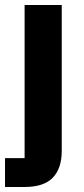

<svg xmlns="http://www.w3.org/2000/svg" viewBox="-29 -545 335 765"><path d="M-9 200V85H69V-525H217V56Q217 126 181.3 163Q145.6 200 69 200Z"/></svg>

Font: IBM Plex Sans
Style: Regular
Weight: 400
Designer: Mike Abbink, Paul van der Laan, Pieter van Rosmalen
Foundry: Bold Monday
Version: Version 3.201